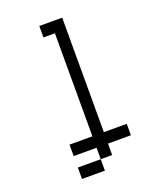

<svg xmlns="http://www.w3.org/2000/svg" viewBox="-149 -775 799 985"><g transform="rotate(-20 250.0 -282.0)"><path d="M437.5 0V-62.5H312.5Q312.5 -62.5 312.5 -687.5H187.5V-625H250V-62.5H125V0H250V62.5H125V125H250V62.5H312.5V0Z"/></g></svg>

Font: BFUnifontExMono
Style: Regular
Weight: 500
Version: Version 15.0.06